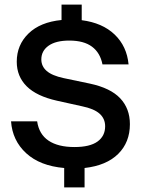

<svg xmlns="http://www.w3.org/2000/svg" viewBox="-20 -745 615 840"><path d="M260.8 75V-10Q155 -19.2 94.6 -74.6Q34.2 -130 28.3 -214.2H142.5Q150.8 -157.5 192.5 -129.6Q234.2 -101.7 305.8 -101.7Q373.3 -101.7 406.7 -125.8Q440 -150 440 -192.5Q440 -225.8 415.8 -247.5Q391.7 -269.2 339.2 -280L230 -304.2Q140 -324.2 96.7 -367.5Q53.3 -410.8 53.3 -475Q53.3 -548.3 104.6 -598.3Q155.8 -648.3 249.2 -657.5V-725H337.5V-656.7Q428.3 -645 481.7 -593.8Q535 -542.5 542.5 -463.3H428.3Q418.3 -514.2 382.5 -540.8Q346.7 -567.5 283.3 -567.5Q224.2 -567.5 192.5 -545Q160.8 -522.5 160.8 -485Q160.8 -455 184.2 -434.6Q207.5 -414.2 258.3 -403.3L373.3 -379.2Q463.3 -360 505.8 -315Q548.3 -270 548.3 -201.7Q548.3 -122.5 497.1 -71.7Q445.8 -20.8 350 -10V75Z"/></svg>

Font: Funnel Display Light Medium
Style: Regular
Weight: 500
Version: Version 1.000